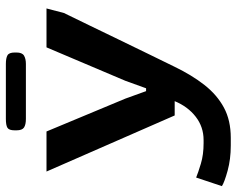

<svg xmlns="http://www.w3.org/2000/svg" viewBox="-138 -532 826 671"><g transform="rotate(-90 275.5 -197.0)"><path d="M102 196Q54 196 14 185Q-26 174 -40 165L-10 75Q7 82 38.5 91.5Q70 101 110 101H121Q167 101 202.5 73.5Q238 46 257 0H207L11 -448H151L266 -172L292 -100H302L328 -172L445 -448H581L565 -387Q546 -348 521.5 -297.5Q497 -247 471 -193Q445 -139 420.5 -89Q396 -39 377 0Q348 60 313.5 104Q279 148 234.5 172Q190 196 129 196ZM195 -520Q175 -520 165 -526.5Q155 -533 155 -553V-559Q155 -579 164 -584.5Q173 -590 195 -590H387Q407 -590 417 -584.5Q427 -579 427 -559V-553Q427 -533 416 -526.5Q405 -520 387 -520Z"/></g></svg>

Font: Goldman
Style: Regular
Weight: 400
Designer: Jaikishan Patel
Version: Version 1.000; ttfautohint (v1.8.3)